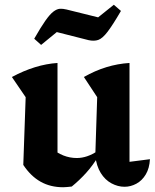

<svg xmlns="http://www.w3.org/2000/svg" viewBox="-20 -777 651 808"><path d="M525 -96 611 -107Q609 -69 593.5 -43Q578 -17 554 -4Q530 9 504 9Q476 9 449 -5.5Q422 -20 404 -49Q386 -78 381 -121L389 -368L333 -453Q426 -506 525 -512ZM282 8Q272 9 263 10Q254 11 246 11Q192 11 150.5 -12.5Q109 -36 78 -83L194 -155Q245 -112 303 -112Q347 -112 391 -142L395 -121Q371 -81 342.5 -49.5Q314 -18 282 8ZM78 -83 88 -368 30 -453Q129 -506 222 -512V-97ZM153 -588 124 -614Q152 -663 171 -690Q190 -717 204.5 -728Q219 -739 231.5 -740Q244 -741 260 -737L393 -704L459 -757L489 -731Q454 -671 432.5 -643Q411 -615 393.5 -609Q376 -603 353 -608L219 -642Z"/></svg>

Font: Piazzolla Thin ExtraBold
Style: Regular
Weight: 800
Version: Version 2.005